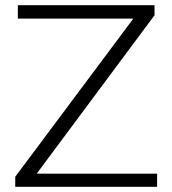

<svg xmlns="http://www.w3.org/2000/svg" viewBox="-20 -723 667 743"><path d="M39 -39 496 -651H49V-703H578V-664L122 -51H588V0H39Z"/></svg>

Font: Metropolitano Light
Style: Regular
Weight: 300
Designer: Fonts by Alex Slobzheninov & Chris M. Simpson / Changes by Cristiano Sobral
Foundry: Fonts by Alex Slobzheninov & Chris M. Simpson / Changes by Cristiano Sobral
Version: Version 1.00;August 30, 2020;FontCreator 13.0.0.2681 64-bit